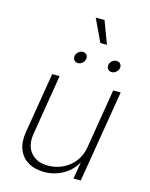

<svg xmlns="http://www.w3.org/2000/svg" viewBox="-135 -1008 857 1099"><g transform="rotate(15 293.5 -458.0)"><path d="M235.4 7.3Q179.7 7.3 140.4 -15.9Q101.1 -39.1 83.7 -82.5Q66.4 -126 76.2 -186L135.7 -545.9H179.7L121.1 -188.5Q109.4 -118.2 144.5 -75.9Q179.7 -33.7 248 -33.7Q294.9 -33.7 335.4 -53.5Q376 -73.2 403.6 -109.1Q431.2 -145 439 -192.9L497.1 -545.9H541.5L451.2 0H408.2L428.2 -122.1H436Q404.8 -55.2 350.8 -23.9Q296.9 7.3 235.4 7.3ZM461.4 -645Q446.8 -645 438.5 -655.3Q430.2 -665.5 432.1 -679.7Q434.6 -693.8 446.5 -704.1Q458.5 -714.4 473.1 -714.4Q487.3 -714.4 495.6 -704.3Q503.9 -694.3 501.5 -679.7Q499 -665.5 487.3 -655.3Q475.6 -645 461.4 -645ZM261.2 -645Q247.1 -645 238.5 -655.3Q230 -665.5 232.4 -679.7Q234.9 -693.8 246.8 -704.1Q258.8 -714.4 272.9 -714.4Q287.1 -714.4 295.4 -704.3Q303.7 -694.3 301.3 -679.7Q298.8 -665.5 287.1 -655.3Q275.4 -645 261.2 -645ZM356 -789.1 292.5 -922.9H344.7L395 -789.1Z"/></g></svg>

Font: Inter ExtraLight
Style: Italic
Weight: 250
Italic angle: -9.3988°
Designer: Rasmus Andersson
Foundry: rsms
Version: Version 4.001;git-66647c0bb